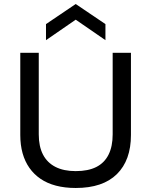

<svg xmlns="http://www.w3.org/2000/svg" viewBox="-20 -923 754 956"><path d="M357 13Q303 13 259 1.5Q215 -10 182 -32.5Q149 -55 126.5 -87Q104 -119 92.5 -160Q81 -201 81 -251V-660H173V-254Q173 -194 194 -153.5Q215 -113 256 -92Q297 -71 357 -71Q419 -71 459.5 -91.5Q500 -112 520.5 -153Q541 -194 541 -254V-660H632V-251Q632 -125 562 -56Q492 13 357 13ZM209 -723V-803L357 -903L505 -803V-723L357 -825Z"/></svg>

Font: Bricolage Grotesque
Style: Regular
Weight: 400
Designer: Mathieu Triay
Foundry: Atelier Triay
Version: Version 1.001;gftools[0.9.33.dev8+g029e19f]